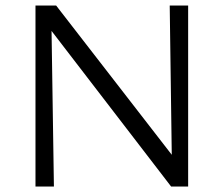

<svg xmlns="http://www.w3.org/2000/svg" viewBox="-20 -678 809 698"><path d="M109 0V-658H166L176 0ZM633 0H602L134 -609L135 -658H184L631 -81ZM664 -658V0H606L597 -658Z"/></svg>

Font: Ysabeau
Style: Bold
Weight: 700
Designer: Christian Thalmann (Catharsis Fonts)
Version: Version 2.000;gftools[0.9.27.dev2+g8671c4b]